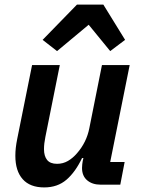

<svg xmlns="http://www.w3.org/2000/svg" viewBox="-20 -806 616 838"><path d="M241 -522 178 -208Q172 -179 172 -155Q172 -125 185.5 -108Q199 -91 229 -91Q255 -91 276.5 -103.5Q298 -116 316 -137Q358 -185 370 -247L425 -522H546L461 -99H524L505 0H419Q383 0 360.5 -19Q338 -38 338 -73Q338 -81 339 -89Q340 -97 341 -103L344 -116H338Q309 -55 270 -21.5Q231 12 173 12Q111 12 79 -24Q47 -60 47 -126Q47 -144 49 -161.5Q51 -179 55 -199L120 -522ZM431 -786 526 -632 461 -583 367 -698 229 -583 166 -632 316 -786Z"/></svg>

Font: IBM Plex Sans SmBld
Style: Italic
Weight: 600
Italic angle: -11°
Designer: Mike Abbink, Paul van der Laan, Pieter van Rosmalen
Foundry: Bold Monday
Version: Version 3.005